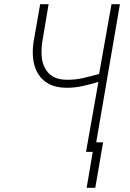

<svg xmlns="http://www.w3.org/2000/svg" viewBox="-20 -731 627 924"><path d="M557.1 -710.9H516.6L457 -375Q418.5 -364.3 379.2 -355.2Q339.8 -346.2 299.3 -347.2Q259.3 -347.7 234.1 -363Q209 -378.4 196.3 -403.3Q183.1 -427.7 180.7 -460Q178.2 -492.2 183.1 -526.9L213.9 -710.9H173.3L141.1 -526.9Q134.8 -482.9 140.1 -443.4Q145.5 -403.8 164.6 -374Q183.1 -344.2 216.1 -326.7Q249 -309.1 297.9 -308.6Q337.9 -308.1 377 -316.7Q416 -325.2 453.6 -336.9L394 0H435.1ZM438.5 172.9 476.1 -45.9H434.1L397 172.9Z"/></svg>

Font: Roboto Mono ExtraLight
Style: Italic
Weight: 250
Italic angle: -10°
Monospace: yes
Designer: Google
Version: Version 3.000